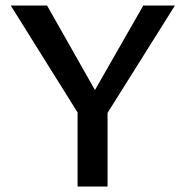

<svg xmlns="http://www.w3.org/2000/svg" viewBox="-20 -678 675 698"><path d="M284 -234 19 -658H151L355 -298ZM262 0V-297H371V0ZM353 -239 295 -298 501 -658H616Z"/></svg>

Font: Ysabeau SC SemiBold
Style: Regular
Weight: 600
Designer: Christian Thalmann (Catharsis Fonts)
Version: Version 2.001;gftools[0.9.30]; featfreeze: smcp